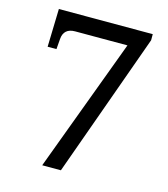

<svg xmlns="http://www.w3.org/2000/svg" viewBox="-107 -799 774 883"><g transform="rotate(15 279.5 -357.0)"><path d="M176 0 412 -634H163Q136 -634 121.5 -621Q107 -608 105 -583L101 -533H59L64 -714H511V-685L265 0Z"/></g></svg>

Font: Noto Serif Ethiopic
Style: Regular
Weight: 400
Designer: Monotype Design Team
Foundry: Monotype Imaging Inc.
Version: Version 2.102